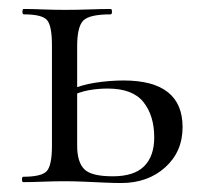

<svg xmlns="http://www.w3.org/2000/svg" viewBox="-20 -406 450 428"><path d="M152 -303V-81Q152 -45.4 167.5 -29.2Q183 -13 231.4 -13Q278.8 -13 301.3 -35.4Q323.8 -57.8 323.8 -99.8Q323.8 -148.2 299.8 -178.4Q275.8 -208.6 220.2 -208.6Q198.4 -208.6 177.9 -204.9Q157.4 -201.2 134.4 -190.2L128.4 -202.8Q160.4 -216.8 192.8 -221.7Q225.2 -226.6 255.4 -226.6Q387 -226.6 387 -122.6Q387 -67.8 348.2 -32.9Q309.4 2 250 2Q234.4 2 212.4 1Q190.4 0 167.3 -1Q144.2 -2 125.4 -2Q99.8 -2 75.7 -1Q51.6 0 32 0Q29 0 29 -6Q29 -12 32 -12Q73.4 -12 84.6 -25Q95.8 -38 95.8 -81V-305Q95.8 -349 84.6 -361.5Q73.4 -374 33 -374Q30 -374 30 -380Q30 -386 33 -386Q51.6 -386 75.7 -385Q99.8 -384 125.4 -384Q153 -384 179.6 -385Q206.2 -386 226.8 -386Q229.6 -386 229.6 -380Q229.6 -374 226.8 -374Q179 -374 165.5 -360Q152 -346 152 -303Z"/></svg>

Font: Cormorant Garamond Light
Style: Regular
Weight: 300
Designer: Christian Thalmann (Catharsis Fonts)
Foundry: Catharsis Fonts
Version: Version 4.001